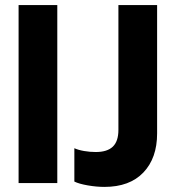

<svg xmlns="http://www.w3.org/2000/svg" viewBox="-20 -719 686 754"><path d="M53 -699H205V0H53ZM272 -6V-137Q287 -130 310 -126Q333 -122 356 -122Q401 -122 423 -143Q445 -164 445 -209V-699H597V-195Q597 -98 543 -41.5Q489 15 390 15Q359 15 324.5 9Q290 3 272 -6Z"/></svg>

Font: Prompt SemiBold
Style: Regular
Weight: 600
Designer: Katatrad Team
Foundry: CadsonDemak
Version: Version 1.000